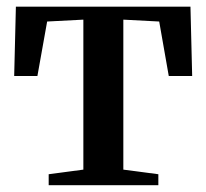

<svg xmlns="http://www.w3.org/2000/svg" viewBox="-20 -542 604 562"><path d="M122.5 0V-32L224 -45.5V-484.5L118 -479L89.5 -319.5H21.5L26.5 -522.5H537.5L542.5 -319.5H474L446 -479L341 -484.5V-45.5L443.5 -32V0Z"/></svg>

Font: Merriweather 96pt SemiBold
Style: Regular
Weight: 600
Version: Version 2.100